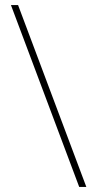

<svg xmlns="http://www.w3.org/2000/svg" viewBox="-20 -734 380 754"><path d="M319 0H291L23 -714H51Z"/></svg>

Font: Noto Sans Syriac Western Thin
Style: Regular
Weight: 100
Designer: Patrick Giasson and the Monotype Design Team
Foundry: Monotype Imaging Inc.
Version: Version 3.000; ttfautohint (v1.8.4.7-5d5b)